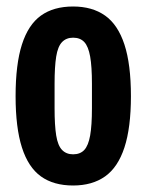

<svg xmlns="http://www.w3.org/2000/svg" viewBox="-20 -559 451 591"><path d="M205 12Q145 12 106 -16Q67 -44 47.5 -105Q28 -166 28 -263Q28 -361 47.5 -422Q67 -483 106 -511Q145 -539 205 -539Q264 -539 303.5 -511Q343 -483 363 -422Q383 -361 383 -263Q383 -166 363 -105Q343 -44 303.5 -16Q264 12 205 12ZM205 -84Q227 -84 239.5 -97.5Q252 -111 257.5 -142Q263 -173 263 -226V-301Q263 -354 257.5 -385Q252 -416 239.5 -429.5Q227 -443 205 -443Q184 -443 171 -429.5Q158 -416 153 -385Q148 -354 148 -301V-226Q148 -173 153 -142Q158 -111 171 -97.5Q184 -84 205 -84Z"/></svg>

Font: Archivo ExtraCondensed
Style: Bold
Weight: 700
Width: 2
Designer: Hector Gatti
Foundry: Omnibus-Type
Version: Version 2.001